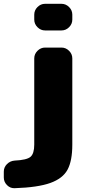

<svg xmlns="http://www.w3.org/2000/svg" viewBox="-42 -770 483 1009"><path d="M281 -750Q304 -750 321 -733Q338 -716 338 -693V-667Q338 -644 321 -627Q304 -610 281 -610H195Q172 -610 155 -627Q138 -644 138 -667V-693Q138 -716 155 -733Q172 -750 195 -750ZM281 -520Q304 -520 321 -503Q338 -486 338 -463V-10Q338 75 313 121.5Q288 168 222.5 191.5Q157 215 35 219Q12 220 -5 203Q-22 186 -22 163V132Q-22 109 -5.5 92.5Q11 76 34 74Q99 71 118.5 54Q138 37 138 -10V-463Q138 -486 155 -503Q172 -520 195 -520Z"/></svg>

Font: Rounded Mplus 1c Black
Style: Regular
Weight: 900
Version: Version 1.059.20150529